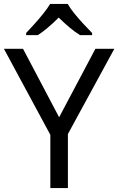

<svg xmlns="http://www.w3.org/2000/svg" viewBox="-20 -964 606 984"><path d="M283 -363 469 -714H566L328 -277V0H238V-273L0 -714H98ZM327 -944Q339 -922 361.5 -894.5Q384 -867 408.5 -840.5Q433 -814 452 -795V-784H390Q364 -800 336 -823.5Q308 -847 281 -874Q254 -847 227 -824Q200 -801 174 -784H114V-795Q133 -815 156.5 -841Q180 -867 202 -894.5Q224 -922 237 -944Z"/></svg>

Font: Noto Sans SignWriting
Style: Regular
Weight: 400
Designer: Monotype Design Team
Foundry: Monotype Imaging Inc.
Version: Version 2.004; ttfautohint (v1.8.4.7-5d5b)